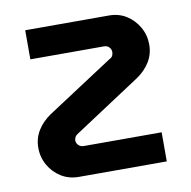

<svg xmlns="http://www.w3.org/2000/svg" viewBox="-64 -573 635 637"><g transform="rotate(-10 254.0 -255.0)"><path d="M152 0Q119 0 93 -16Q67 -32 51.5 -59Q36 -86 36 -118Q36 -150 52 -176Q68 -202 96 -221L318 -366Q328 -371 330.5 -377Q333 -383 333 -389Q333 -398 326.5 -405Q320 -412 309 -412H61V-510H343Q376 -510 401.5 -494Q427 -478 442.5 -451Q458 -424 458 -392Q458 -360 442 -334Q426 -308 398 -289L177 -144Q168 -139 164.5 -133Q161 -127 161 -121Q161 -112 168 -105Q175 -98 186 -98H448V0Z"/></g></svg>

Font: MuseoModerno SemiBold Medium
Style: Regular
Weight: 500
Version: Version 1.001